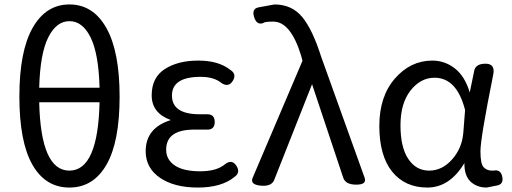

<svg xmlns="http://www.w3.org/2000/svg" viewBox="-20 -829 2297 862"><path d="M517 -395Q517 -192 458 -89.5Q399 13 291.5 13Q184 13 125.5 -89.5Q67 -192 67 -395.5Q67 -599 126.5 -704Q186 -809 292 -809Q398 -809 457.5 -703.5Q517 -598 517 -395ZM156 -435H427Q423 -587 387 -660.5Q351 -734 292 -734Q233 -734 196.5 -661Q160 -588 156 -435ZM156 -370Q163 -63 291.5 -63Q420 -63 427 -370Z M747 -290Q661 -321 661 -401Q661 -481 720 -519Q779 -557 870 -557Q961 -557 1013 -516Q1044 -497 1025.5 -466.5Q1007 -436 976 -455Q942 -484 881 -484Q752 -484 752 -400Q752 -316 877 -316H911Q944 -316 944 -281.5Q944 -247 911 -247H860Q726 -250 726 -157Q726 -112 765 -86Q804 -60 879 -60Q954 -60 992 -93Q1022 -115 1041.5 -84.5Q1061 -54 1032 -34Q974 13 868 13Q762 13 698 -31Q634 -75 634 -150Q634 -255 747 -290Z M1211 -21Q1199 9 1150.5 4.5Q1102 0 1114 -30L1338 -556L1332 -579Q1285 -732 1207 -732Q1167 -732 1163 -726Q1133 -714 1121 -752Q1109 -790 1141 -796L1212 -809Q1290 -809 1336.5 -753Q1383 -697 1422 -574L1617 -31Q1628 0 1579.5 0Q1531 0 1521 -31L1381 -451Z M2065 -97Q1999 13 1898.5 13Q1798 13 1740 -59Q1683 -131 1683 -263.5Q1683 -396 1753 -476.5Q1823 -557 1921 -557Q1977 -557 2022 -522Q2067 -487 2089 -414L2109 -511Q2115 -543 2160 -543Q2205 -543 2194 -492Q2137 -208 2137 -150Q2137 -92 2152 -77.5Q2167 -63 2188 -63H2195Q2228 -70 2235 -35.5Q2242 -1 2210 4L2165 13Q2121 13 2092 -14Q2064 -42 2065 -97ZM1931 -480Q1868 -480 1823 -422.5Q1778 -365 1778 -266.5Q1778 -168 1813 -115.5Q1848 -63 1906.5 -63Q1965 -63 2009.5 -113Q2054 -163 2060 -232L2068 -335Q2031 -480 1931 -480Z"/></svg>

Font: Raw Maruko Gothic CJK TC
Style: Regular
Weight: 400
Version: Version 1.001